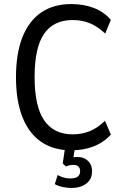

<svg xmlns="http://www.w3.org/2000/svg" viewBox="-20 -734 614 949"><path d="M332 9Q245 9 184 -32.5Q123 -74 91 -155Q59 -236 59 -352Q59 -470 91 -550.5Q123 -631 184 -672.5Q245 -714 332 -714Q393 -714 443 -695Q493 -676 528 -636L500 -568Q463 -603 424.5 -619Q386 -635 339 -635Q245 -635 198 -567Q151 -499 151 -353Q151 -208 198.5 -139Q246 -70 339 -70Q386 -70 424.5 -86Q463 -102 499 -137L528 -69Q493 -30 443 -10.5Q393 9 332 9ZM333 195Q311 195 288.5 190Q266 185 251 176L265 131Q279 139 294.5 143.5Q310 148 327 148Q352 148 364 139Q376 130 376 112Q376 97 367.5 89Q359 81 342 81Q334 81 324.5 83Q315 85 306 89L290 74L304 -20H353L341 57L318 50Q326 46 338.5 44Q351 42 364 42Q384 42 400 50.5Q416 59 425.5 74.5Q435 90 435 113Q435 139 422.5 157Q410 175 387 185Q364 195 333 195Z"/></svg>

Font: Nunito Sans 10pt Condensed Medium
Style: Regular
Weight: 500
Width: 3
Designer: Vernon Adams
Foundry: Vernon Adams
Version: Version 3.101;gftools[0.9.27]